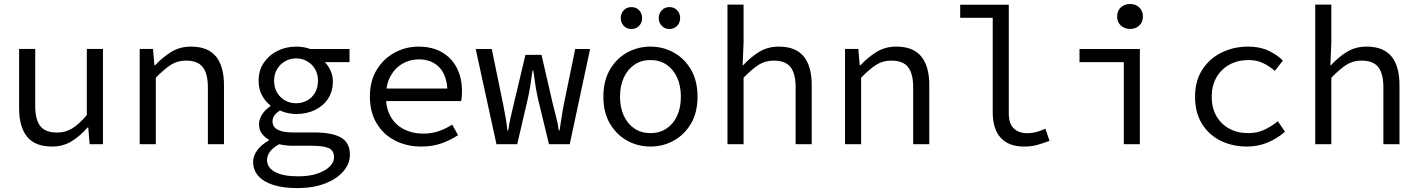

<svg xmlns="http://www.w3.org/2000/svg" viewBox="-20 -736 7240 980"><path d="M245.6 12Q159.1 12 118.3 -38.1Q77.5 -88.3 77.5 -184.4V-486.1H159.7V-195Q159.7 -125.9 185.5 -92.6Q211.2 -59.4 271.7 -59.4Q314 -59.4 348.6 -80.6Q383.3 -101.7 423.2 -148.9V-486.1H505.5V0H437.5L430.6 -85H426.6Q389.9 -42.6 346.1 -15.3Q302.4 12 245.6 12Z M693.1 0V-486.1H761L768 -403.3H772Q810.2 -443.7 854 -470.9Q897.9 -498.1 954.8 -498.1Q1040.9 -498.1 1082.1 -448Q1123.2 -397.8 1123.2 -301.7V0H1041V-291.1Q1041 -360.2 1014.9 -393.5Q988.8 -426.7 928.6 -426.7Q885.7 -426.7 851.9 -405Q818.1 -383.3 775.3 -339.4V0Z M1496 224Q1425 224 1375 208Q1325 192 1298.5 162Q1272 132 1272 89Q1272 60 1292.5 31.5Q1313 3 1352 -19V-23Q1333 -34 1317.5 -53Q1302 -72 1302 -103Q1302 -126 1317 -150.5Q1332 -175 1360 -194V-198Q1335 -217 1317.5 -249Q1300 -281 1300 -324Q1300 -377 1326.5 -416Q1353 -455 1396.5 -476.5Q1440 -498 1491 -498Q1532 -498 1563 -486H1764V-419H1638Q1655 -402 1667 -376Q1679 -350 1679 -321Q1679 -269 1654 -231.5Q1629 -194 1586.5 -174Q1544 -154 1491 -154Q1472 -154 1450.5 -158.5Q1429 -163 1409 -172Q1391 -161 1381 -147Q1371 -133 1371 -116Q1371 -88 1397.5 -74Q1424 -60 1472 -60H1581Q1675 -60 1720.5 -34Q1766 -8 1766 54Q1766 99 1733 138Q1700 177 1639.5 200.5Q1579 224 1496 224ZM1491 -209Q1522 -209 1547.5 -223Q1573 -237 1588 -263Q1603 -289 1603 -324Q1603 -358 1588 -383.5Q1573 -409 1547.5 -423.5Q1522 -438 1491 -438Q1461 -438 1435.5 -423.5Q1410 -409 1394.5 -383.5Q1379 -358 1379 -324Q1379 -289 1394.5 -263Q1410 -237 1435.5 -223Q1461 -209 1491 -209ZM1502 164Q1559 164 1600 150Q1641 136 1663 114Q1685 92 1685 67Q1685 32 1657.5 20Q1630 8 1574 8H1479Q1458 8 1439.5 6Q1421 4 1405 0Q1371 19 1357 39.5Q1343 60 1343 81Q1343 119 1383.5 141.5Q1424 164 1502 164Z M2130 12Q2057 12 1997.5 -18Q1938 -48 1903 -105.5Q1868 -163 1868 -244Q1868 -323 1903 -380Q1938 -437 1994.5 -467.5Q2051 -498 2116 -498Q2186 -498 2235.5 -469.5Q2285 -441 2311.5 -390Q2338 -339 2338 -270Q2338 -256 2337 -243Q2336 -230 2334 -220H1923V-284H2285L2264 -261Q2264 -347 2224.5 -390Q2185 -433 2118 -433Q2073 -433 2034.5 -411Q1996 -389 1973 -347Q1950 -305 1950 -244Q1950 -181 1975 -139Q2000 -97 2043 -75.5Q2086 -54 2140 -54Q2184 -54 2219.5 -66.5Q2255 -79 2288 -100L2318 -46Q2282 -22 2235.5 -5Q2189 12 2130 12Z M2514 0 2408 -486H2490L2548 -204Q2555 -170 2560.5 -137.5Q2566 -105 2570 -70H2574Q2579 -105 2586.5 -137.5Q2594 -170 2602 -204L2662 -456H2744L2802 -204Q2810 -170 2819 -137.5Q2828 -105 2832 -70H2836Q2842 -105 2846.5 -137.5Q2851 -170 2858 -204L2916 -486H2992L2888 0H2782L2726 -232Q2720 -258 2714 -294Q2708 -330 2702 -376H2698Q2692 -330 2686 -294Q2680 -258 2674 -232L2620 0Z M3300 12Q3235.9 12 3181.3 -18.1Q3126.7 -48.1 3093.2 -105Q3059.7 -161.9 3059.7 -242.4Q3059.7 -323.5 3093.2 -380.8Q3126.7 -438 3181.3 -468Q3235.9 -498.1 3300 -498.1Q3364.1 -498.1 3418.7 -468Q3473.3 -438 3506.8 -380.8Q3540.3 -323.5 3540.3 -242.4Q3540.3 -161.9 3506.8 -105Q3473.3 -48.1 3418.7 -18.1Q3364.1 12 3300 12ZM3300 -56.5Q3346.7 -56.5 3381.8 -79.7Q3416.8 -102.9 3436.1 -144.8Q3455.3 -186.7 3455.3 -242.4Q3455.3 -298.1 3436.1 -340.3Q3416.8 -382.6 3381.8 -406.1Q3346.7 -429.6 3300 -429.6Q3253.3 -429.6 3218.6 -406.1Q3183.8 -382.6 3164.2 -340.3Q3144.7 -298.1 3144.7 -242.4Q3144.7 -186.7 3164.2 -144.8Q3183.8 -102.9 3218.6 -79.7Q3253.3 -56.5 3300 -56.5ZM3202.9 -588Q3178.8 -588 3163.6 -604.3Q3148.4 -620.6 3148.4 -643.9Q3148.4 -667.2 3163.6 -683.5Q3178.9 -699.8 3203 -699.8Q3227.2 -699.8 3242.4 -683.5Q3257.6 -667.2 3257.6 -643.9Q3257.6 -620.6 3242.3 -604.3Q3227 -588 3202.9 -588ZM3397 -588Q3372.8 -588 3357.6 -604.3Q3342.4 -620.6 3342.4 -643.9Q3342.4 -667.2 3357.7 -683.5Q3373 -699.8 3397.1 -699.8Q3421.2 -699.8 3436.4 -683.5Q3451.6 -667.2 3451.6 -643.9Q3451.6 -620.6 3436.4 -604.3Q3421.1 -588 3397 -588Z M3693.1 0V-712.4H3775.3V-517.6L3770.4 -403H3773.1Q3810.4 -443.5 3854.3 -470.8Q3898.2 -498.1 3955.1 -498.1Q4041.3 -498.1 4082.3 -448Q4123.2 -397.8 4123.2 -301.7V0H4041V-291.1Q4041 -360.2 4014.9 -393.5Q3988.8 -426.7 3928.6 -426.7Q3885.7 -426.7 3851.9 -405Q3818.1 -383.3 3775.3 -339.4V0Z M4293.1 0V-486.1H4361L4368 -403.3H4372Q4410.2 -443.7 4454 -470.9Q4497.9 -498.1 4554.8 -498.1Q4640.9 -498.1 4682.1 -448Q4723.2 -397.8 4723.2 -301.7V0H4641V-291.1Q4641 -360.2 4614.9 -393.5Q4588.8 -426.7 4528.6 -426.7Q4485.7 -426.7 4451.9 -405Q4418.1 -383.3 4375.3 -339.4V0Z M5206 12Q5129 12 5088 -32.5Q5047 -77 5047 -163V-645H4881V-712H5129V-157Q5129 -104 5155 -80Q5181 -56 5224 -56Q5245 -56 5267 -61.5Q5289 -67 5316 -79L5337 -17Q5304 -5 5275 3.5Q5246 12 5206 12Z M5716 0V-419H5490V-486H5798V0ZM5747.8 -588.2Q5720 -588.2 5701 -605.6Q5682 -623 5682 -651.6Q5682 -680.8 5701 -698.2Q5720 -715.6 5747.8 -715.6Q5776.2 -715.6 5794.9 -698.2Q5813.6 -680.8 5813.6 -651.6Q5813.6 -623 5794.9 -605.6Q5776.2 -588.2 5747.8 -588.2Z M6345.8 12Q6270 12 6209.6 -18.1Q6149.3 -48.1 6114.5 -105Q6079.7 -161.9 6079.7 -242.4Q6079.7 -323.5 6116.9 -380.8Q6154.1 -438 6215.7 -468Q6277.4 -498.1 6350.6 -498.1Q6410.8 -498.1 6454.7 -477.3Q6498.5 -456.4 6528.2 -427L6486.9 -374.1Q6457 -400.1 6424.9 -414.8Q6392.8 -429.6 6354.3 -429.6Q6298.3 -429.6 6255.4 -406.1Q6212.5 -382.6 6188.6 -340.3Q6164.7 -298.1 6164.7 -242.4Q6164.7 -186.7 6188.1 -144.8Q6211.5 -102.9 6253.8 -79.7Q6296.2 -56.5 6352 -56.5Q6397.3 -56.5 6434.7 -74.2Q6472.2 -92 6502.2 -117.4L6538.6 -63.8Q6498.9 -28.3 6449.6 -8.2Q6400.2 12 6345.8 12Z M6693.1 0V-712.4H6775.3V-517.6L6770.4 -403H6773.1Q6810.4 -443.5 6854.3 -470.8Q6898.2 -498.1 6955.1 -498.1Q7041.3 -498.1 7082.3 -448Q7123.2 -397.8 7123.2 -301.7V0H7041V-291.1Q7041 -360.2 7014.9 -393.5Q6988.8 -426.7 6928.6 -426.7Q6885.7 -426.7 6851.9 -405Q6818.1 -383.3 6775.3 -339.4V0Z"/></svg>

Font: Source Code Pro ExtraLight
Style: Regular
Weight: 200
Monospace: yes
Designer: Paul D. Hunt, Teo Tuominen
Foundry: Adobe
Version: Version 1.026;hotconv 1.1.0;makeotfexe 2.6.0